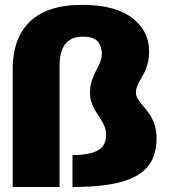

<svg xmlns="http://www.w3.org/2000/svg" viewBox="-20 -752 678 772"><path d="M31 0H219.5V-491Q219.5 -516 224.8 -536.5Q230 -557 240.8 -572.5Q251.5 -588 269.5 -596.2Q287.5 -604.5 313.5 -604.5Q356.5 -604.5 373 -585Q389.5 -565.5 389.5 -537Q389.5 -517.5 382.2 -501Q375 -484.5 365.8 -466.8Q356.5 -449 349.2 -428Q342 -407 342 -379Q342 -357.5 348.2 -339.2Q354.5 -321 364.2 -305.2Q374 -289.5 383.8 -274.8Q393.5 -260 400 -244.2Q406.5 -228.5 406.5 -211Q406.5 -191 400 -175.5Q393.5 -160 377.5 -149.8Q361.5 -139.5 335.5 -134Q309.5 -128.5 271.5 -128.5V0Q360 0 424 -11Q488 -22 529 -45.2Q570 -68.5 589.8 -105.8Q609.5 -143 609.5 -196Q609.5 -227.5 601.2 -251.5Q593 -275.5 580.5 -293.5Q568 -311.5 555.5 -326Q543 -340.5 534.8 -353.5Q526.5 -366.5 526.5 -379.5Q526.5 -396.5 534.5 -412.5Q542.5 -428.5 553 -446.2Q563.5 -464 571.5 -488.5Q579.5 -513 579.5 -547.5Q579.5 -584 564 -617.2Q548.5 -650.5 515.8 -676.8Q483 -703 432.2 -717.8Q381.5 -732.5 311.5 -732.5Q235.5 -732.5 182 -713.8Q128.5 -695 95.2 -660.2Q62 -625.5 46.5 -578.8Q31 -532 31 -476Z"/></svg>

Font: Anybody SemiCondensed ExtraBold
Style: Regular
Weight: 800
Width: 4
Version: Version 1.113;gftools[0.9.25]